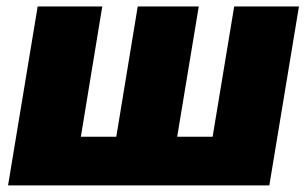

<svg xmlns="http://www.w3.org/2000/svg" viewBox="-20 -562 930 582"><path d="M94.2 -542.5H290L225.1 -147.5H332.5L397.5 -542.5H582.5L517.1 -147.5H624.5L689.9 -542.5H886.2L796.4 0H4.4Z"/></svg>

Font: Inter 16pt Black
Style: Italic
Weight: 900
Italic angle: -9.3988°
Version: Version 4.001;git-66647c0bb